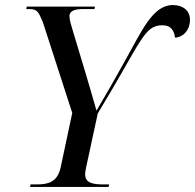

<svg xmlns="http://www.w3.org/2000/svg" viewBox="-20 -740 772 760"><path d="M99 0H410L412 -10H389C347 -10 317 -16 317 -50C317 -56 319 -70 321 -78L367 -291C541 -577 549 -640 623 -640C658 -640 669 -618 673 -591C703 -592 732 -619 732 -662C732 -698 704 -720 664 -720C584 -720 541 -617 473 -496C437 -431 398 -363 362 -302C348 -349 332 -408 318 -453L268 -619C261 -643 255 -660 255 -677C255 -694 272 -704 304 -704H354L356 -714H86L84 -704H97C130 -704 133 -690 150 -651L266 -293L220 -77C207 -17 168 -10 124 -10H101Z"/></svg>

Font: Noto Serif Display
Style: Italic
Weight: 400
Italic angle: -12°
Designer: Monotype Design Team
Foundry: Monotype Imaging Inc.
Version: Version 2.009